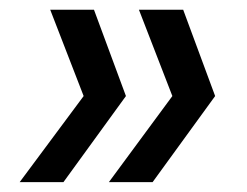

<svg xmlns="http://www.w3.org/2000/svg" viewBox="-20 -490 501 390"><path d="M290 -120.1H201.2L330.1 -294.9L262.2 -470.2H352.1L417 -294.9ZM108.9 -120.1H20L149.9 -294.9L82 -470.2H170.9L235.8 -294.9Z"/></svg>

Font: Poppins
Style: Italic
Weight: 400
Italic angle: -10°
Designer: Ninad Kale (Devanagari), Jonny Pinhorn (Latin)
Foundry: Indian Type Foundry
Version: Version 3.200;PS 1.000;hotconv 16.6.54;makeotf.lib2.5.65590